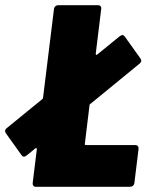

<svg xmlns="http://www.w3.org/2000/svg" viewBox="-25 -720 567 740"><path d="M302 -166 320 -314C320 -316 321 -319 324 -320L512 -474C521 -481 521 -488 516 -495L456 -579C451 -586 445 -587 436 -580L350 -510C346 -507 344 -509 344 -513L365 -685C367 -694 361 -700 353 -700H199C191 -700 184 -694 183 -685L141 -344C141 -342 140 -339 138 -338L2 -227C-7 -220 -7 -213 -2 -206L58 -122C63 -115 69 -114 78 -121L111 -148C115 -151 117 -149 117 -145L101 -15C100 -6 105 0 113 0H476C485 0 492 -6 493 -15L509 -146C510 -155 505 -161 496 -161H306C303 -161 301 -163 302 -166Z"/></svg>

Font: Barlow Condensed Black
Style: Italic
Weight: 900
Width: 3
Italic angle: -7°
Designer: Jeremy Tribby
Foundry: Tribby Type
Version: Version 1.422;hotconv 1.0.109;makeotfexe 2.5.65596